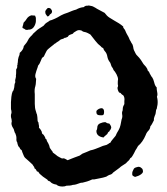

<svg xmlns="http://www.w3.org/2000/svg" viewBox="-20 -664 610 701"><path d="M28 -196Q19 -210 23 -220Q23 -227 20 -237Q19 -245 22 -252Q22 -260 21 -262Q20 -264 20 -269V-291Q20 -298 21.5 -310.5Q23 -323 26 -330Q30 -333 32 -345Q32 -356 36 -364Q35 -369 35.5 -372Q36 -375 37 -378Q39 -385 38 -388Q39 -393 39 -401Q39 -404 39 -407.5Q39 -411 40 -413Q43 -414 43 -421Q42 -426 44 -428Q44 -435 45 -436Q45 -447 48 -456Q52 -463 52 -471Q58 -476 62 -482Q66 -488 67 -496Q78 -508 82 -517Q85 -524 92 -531Q98 -536 101 -541Q108 -547 112.5 -551.5Q117 -556 122 -559L139 -570Q146 -579 150 -581Q154 -583 156.5 -585Q159 -587 162 -589Q168 -591 169 -591Q182 -596 190 -600.5Q198 -605 203 -608Q212 -613 228 -618Q235 -621 242.5 -624Q250 -627 258 -629Q272 -637 286 -638Q288 -641 294 -643Q302 -643 304 -644Q318 -642 322 -639Q330 -635 334 -632L362 -617Q370 -606 379 -600Q388 -594 397 -589Q406 -584 414 -579Q422 -574 430 -567Q429 -563 433 -559Q436 -556 437.5 -552Q439 -548 440 -546L443 -540Q450 -529 454 -518Q458 -512 459 -509Q461 -505 464 -501Q466 -495 466 -494Q466 -491 467.5 -485.5Q469 -480 472 -475Q474 -470 478 -464Q490 -452 494.5 -445Q499 -438 504 -430L513 -420Q519 -412 519 -407Q525 -402 526 -397Q528 -394 530.5 -389Q533 -384 536 -381Q540 -375 543 -363Q546 -350 552 -345Q552 -340 552.5 -336Q553 -332 554 -327Q556 -317 553 -311Q555 -303 555.5 -296Q556 -289 555 -281Q554 -279 554 -276.5Q554 -274 553 -271Q553 -266 550 -263Q549 -248 545 -241Q541 -232 542 -225Q538 -217 535 -211.5Q532 -206 529 -203Q528 -193 522 -187Q515 -180 512 -171Q501 -145 484 -131Q477 -118 475 -116L469 -104Q467 -101 463.5 -94.5Q460 -88 456 -87Q454 -83 452.5 -81Q451 -79 449 -77Q445 -74 440 -68Q433 -63 427 -59.5Q421 -56 416 -51L393 -34Q388 -27 381 -26Q375 -24 368 -19Q356 -15 344 -13Q339 -12 334 -11Q329 -10 324 -9H317Q306 -4 298 -1.5Q290 1 281 3Q275 3 273 4Q256 11 246 11Q241 13 234.5 13.5Q228 14 223 14Q217 17 208 17Q193 17 186 10Q179 9 173 6.5Q167 4 162 -2Q155 -3 153 -8L137 -19Q131 -24 126.5 -28Q122 -32 121 -35Q120 -38 115 -38Q113 -42 111.5 -44.5Q110 -47 108 -48Q105 -49 105 -54Q101 -59 99 -63Q95 -67 91 -70.5Q87 -74 85 -76Q76 -84 72.5 -87Q69 -90 67 -95Q64 -101 62 -107L59 -116Q55 -118 54 -120Q53 -122 52 -124Q51 -126 50 -127Q49 -128 47 -130Q45 -135 44 -138.5Q43 -142 43 -144Q39 -149 40 -159Q40 -164 39 -168Q38 -172 36 -177Q34 -179 33.5 -181.5Q33 -184 32 -186Q30 -193 30 -193ZM349 -494Q337 -503 328 -515L310 -538Q300 -544 294 -546Q291 -547 287.5 -547.5Q284 -548 281 -550Q277 -554 270 -554Q265 -554 263 -553Q260 -552 254 -548Q249 -546 246 -541Q241 -539 235.5 -537Q230 -535 228 -530Q219 -525 216 -526Q214 -524 210.5 -522.5Q207 -521 202 -520Q199 -517 193 -513Q187 -510 183 -506Q178 -504 177 -502Q169 -496 165 -492.5Q161 -489 156 -485Q150 -480 145 -468Q140 -456 138 -456Q134 -454 132.5 -450.5Q131 -447 129 -442Q127 -437 125 -433Q123 -429 121 -427Q118 -424 118 -420Q112 -404 109.5 -393.5Q107 -383 112 -376Q111 -369 111 -363Q111 -357 109 -349Q105 -338 107 -320V-285Q107 -269 111 -258Q114 -247 115 -246Q116 -240 116.5 -236Q117 -232 117 -228Q117 -219 121 -216Q120 -213 122 -207Q122 -205 122.5 -202.5Q123 -200 122 -198Q127 -193 129 -189.5Q131 -186 132 -184Q133 -182 133 -179.5Q133 -177 135 -175L139 -172Q141 -169 142.5 -166.5Q144 -164 145 -162Q145 -157 149 -156Q151 -148 156 -141Q160 -134 162 -124Q167 -117 169 -114Q173 -110 173 -107Q178 -103 182.5 -100Q187 -97 190 -94Q194 -92 198 -89.5Q202 -87 207 -85Q208 -86 211 -86Q215 -86 219 -83.5Q223 -81 227 -79Q234 -82 240.5 -84.5Q247 -87 252 -89L271 -96Q279 -102 281 -103Q285 -105 288.5 -106Q292 -107 296 -109L310 -115Q320 -117 327.5 -120Q335 -123 343 -126Q355 -132 369 -135Q371 -136 372.5 -137Q374 -138 376 -139Q379 -142 383 -143Q385 -148 392 -156L402 -168Q406 -178 413 -189Q418 -198 420 -207.5Q422 -217 424 -228Q428 -237 426 -246Q425 -252 426 -256Q428 -260 428 -263Q428 -271 430 -276Q432 -281 434 -284V-295Q436 -308 430 -316Q426 -318 423 -321Q420 -326 415 -326Q409 -335 409 -344Q411 -347 411 -352Q410 -354 410 -360Q410 -370 411 -374Q411 -382 405.5 -392.5Q400 -403 394 -409Q394 -411 393 -412.5Q392 -414 391 -416Q390 -417 387 -422Q385 -427 384 -431Q383 -435 381 -437Q374 -446 372 -457Q370 -470 362 -478Q359 -481 357 -488Q349 -492 349 -494ZM332 -259Q340 -269 352 -269Q360 -267 360 -256Q360 -251 359 -247.5Q358 -244 353 -243Q342 -243 339 -244Q332 -246 332 -254ZM379 -213Q387 -203 386 -197L383 -190Q381 -189 379 -184Q374 -182 372 -175L365 -169Q361 -166 358 -162Q331 -166 332 -187Q335 -192 335 -197Q335 -209 345 -213.5Q355 -218 365 -218Q371 -214 374 -213.5Q377 -213 379 -213ZM473 -18Q465 -21 463 -25Q462 -34 464 -38Q466 -43 468.5 -47.5Q471 -52 481 -54Q483 -55 486 -55Q492 -55 497 -50Q502 -47 502 -37Q501 -32 495.5 -28Q490 -24 485 -22ZM62 -562Q62 -568 64 -572Q65 -574 65 -576Q65 -578 66 -581Q74 -589 78 -596Q83 -604 94 -608L108 -607L111 -599V-592Q112 -581 106 -569.5Q100 -558 89 -556Q82 -556 81 -555Q73 -554 70 -558Q68 -559 66 -560Q64 -561 62 -562ZM145 -621Q147 -628 149 -629Q153 -634 154 -634.5Q155 -635 157 -635Q165 -635 168 -628Q171 -624 169.5 -619Q168 -614 162 -611Q159 -604 153 -604Q145 -614 146 -616Z"/></svg>

Font: Black And White Picture
Style: Regular
Weight: 400
Designer: AsiaSoft Inc.
Foundry: AsiaSoft Inc.
Version: Version 1.64